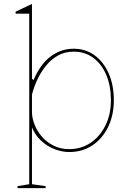

<svg xmlns="http://www.w3.org/2000/svg" viewBox="-20 -765 669 985"><path d="M70 200V190L130 180V-695H60V-705L144 -745V-362L152 -354Q167 -390 187.5 -420Q208 -450 234 -471Q260 -492 291 -503.5Q322 -515 358 -515Q419 -515 465 -481.5Q511 -448 537.5 -388.5Q564 -329 564 -251Q564 -174 534.5 -113.5Q505 -53 453.5 -19Q402 15 335 15Q298 15 259.5 0Q221 -15 190.5 -43.5Q160 -72 144 -111V180L214 190V200ZM335 0Q397 0 445 -32.5Q493 -65 521 -121.5Q549 -178 549 -251Q549 -324 525.5 -380Q502 -436 459 -468Q416 -500 358 -500Q313 -500 278 -480.5Q243 -461 216.5 -428.5Q190 -396 172 -357.5Q154 -319 144 -280V-190Q144 -160 157 -126.5Q170 -93 194.5 -64.5Q219 -36 254.5 -18Q290 0 335 0Z"/></svg>

Font: Kalnia Thin
Style: Regular
Weight: 250
Designer: Frida Medrano
Foundry: Frida Medrano
Version: Version 1.105